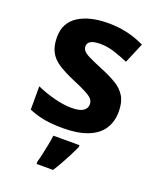

<svg xmlns="http://www.w3.org/2000/svg" viewBox="-144 -643 784 951"><g transform="rotate(20 248.5 -167.5)"><path d="M459 -162Q459 -107 433 -68.5Q407 -30 355 -10Q303 10 226 10Q169 10 128 2.5Q87 -5 46 -22V-145Q90 -125 141 -112Q192 -99 231 -99Q275 -99 293.5 -112Q312 -125 312 -146Q312 -160 304.5 -171Q297 -182 272 -196Q247 -210 194 -232Q143 -254 110 -275.5Q77 -297 61 -327.5Q45 -358 45 -404Q45 -480 104 -518Q163 -556 261 -556Q312 -556 358 -546Q404 -536 453 -513L408 -406Q368 -423 332 -434.5Q296 -446 259 -446Q226 -446 209.5 -437Q193 -428 193 -410Q193 -397 201.5 -386.5Q210 -376 234.5 -364Q259 -352 307 -332Q354 -313 388 -292.5Q422 -272 440.5 -241.5Q459 -211 459 -162ZM333 71Q323 93 310.5 117.5Q298 142 283.5 168Q269 194 252 221H165V208Q171 188 176.5 162Q182 136 187.5 109Q193 82 195 61H333Z"/></g></svg>

Font: Noto Sans Telugu
Style: Regular
Weight: 400
Designer: Jelle Bosma - Monotype Design Team
Foundry: Monotype Imaging Inc.
Version: Version 2.003